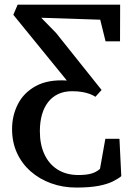

<svg xmlns="http://www.w3.org/2000/svg" viewBox="-20 -574 580 843"><path d="M315 249.5Q256 249.5 204.8 231Q153.5 212.5 114.8 178.5Q76 144.5 54.5 97.5Q33 50.5 33 -7Q33 -67 58.8 -117.2Q84.5 -167.5 137.8 -196.5Q191 -225.5 273.5 -220.5L38.5 -509L57.5 -553.5H507.5L507 -392.5H443.5L420 -487.5L161 -496L226 -429.5L426 -179L399 -149Q389.5 -155.5 375.2 -161Q361 -166.5 341.8 -170Q322.5 -173.5 296.5 -173.5Q262 -173.5 235.8 -161.2Q209.5 -149 191.5 -126Q173.5 -103 164.2 -70.5Q155 -38 155 2.5Q155 60.5 175.2 103.8Q195.5 147 233 170.5Q270.5 194 322.5 194.5Q359.5 194.5 381.5 188Q403.5 181.5 419 167.5L442.5 35.5H504.5L512.5 199.5Q498.5 211 475 222.8Q451.5 234.5 413 242Q374.5 249.5 315 249.5Z"/></svg>

Font: Merriweather Medium
Style: Regular
Weight: 500
Version: Version 2.100